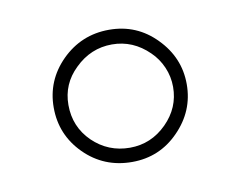

<svg xmlns="http://www.w3.org/2000/svg" viewBox="-41 -679 425 338"><g transform="rotate(-10 171.5 -510.0)"><path d="M289.6 -510.3Q289.6 -462.4 254.9 -427.2Q220.7 -392.1 171.4 -392.1Q121.1 -392.1 86.4 -426.8Q51.8 -461.4 51.8 -510.3Q51.8 -558.6 86.4 -593.3Q121.6 -628.4 171.4 -628.4Q220.7 -628.4 254.9 -593.3Q289.6 -558.1 289.6 -510.3ZM265.1 -509.8Q265.1 -528.3 257.8 -545.2Q250.5 -562 237.8 -574.2Q209.5 -602.1 171.9 -602.1Q133.8 -602.1 105.5 -574.2Q78.1 -547.9 78.1 -510.3Q78.1 -471.2 105.5 -444.3Q133.3 -417.5 171.9 -417.5Q210 -417.5 237.8 -445.3Q265.1 -472.7 265.1 -509.8Z"/></g></svg>

Font: RadleyRegular
Style: Regular
Weight: 400
Designer: vernon adams
Foundry: vernon adams
Version: Version 1.000;PS 001.001;hotconv 1.0.56